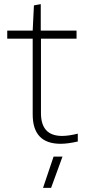

<svg xmlns="http://www.w3.org/2000/svg" viewBox="-20 -688 410 928"><path d="M239 69H282L227 220H188ZM273 7Q138 7 138 -135V-501H15V-540H138L144 -662L177 -668V-540H350V-501H178V-141Q178 -31 280 -31Q312 -31 356 -42V-4Q307 7 273 7Z"/></svg>

Font: Encode Sans Normal
Style: Thin
Weight: 100
Designer: Pablo Impallari, Andres Torresi
Foundry: Pablo Impallari, Andres Torresi
Version: Version 1.000; ttfautohint (v1.00) -l 8 -r 50 -G 200 -x 14 -